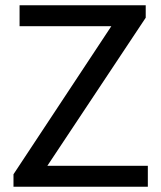

<svg xmlns="http://www.w3.org/2000/svg" viewBox="-20 -706 610 726"><path d="M31 0V-47L401 -607H54V-686H531V-639L159 -79H539V0Z"/></svg>

Font: Archivo SemiCondensed
Style: Regular
Weight: 400
Width: 4
Designer: Hector Gatti
Foundry: Omnibus-Type
Version: Version 2.001